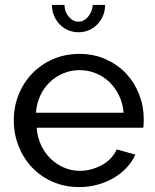

<svg xmlns="http://www.w3.org/2000/svg" viewBox="-20 -750 631 780"><path d="M302 10Q243 10 194 -11.5Q145 -33 110 -70Q75 -107 55.5 -156.5Q36 -206 36 -261Q36 -316 55.5 -365Q75 -414 110.5 -451Q146 -488 195 -509.5Q244 -531 303 -531Q362 -531 410.5 -509Q459 -487 493 -450.5Q527 -414 545.5 -366Q564 -318 564 -265Q564 -254 563.5 -245Q563 -236 562 -231H129Q132 -192 147 -160Q162 -128 186 -105Q210 -82 240.5 -69Q271 -56 305 -56Q329 -56 352 -62.5Q375 -69 395 -80Q415 -91 430.5 -107.5Q446 -124 454 -143L530 -122Q517 -93 494.5 -69Q472 -45 442.5 -27.5Q413 -10 377 0Q341 10 302 10ZM482 -292Q479 -330 463.5 -362Q448 -394 424 -417Q400 -440 369 -452.5Q338 -465 303 -465Q268 -465 237 -452Q206 -439 182 -416Q158 -393 143.5 -361.5Q129 -330 126 -292ZM299 -662Q321 -662 337.5 -681.5Q354 -701 357 -730H407Q407 -706 398.5 -686Q390 -666 375.5 -651Q361 -636 341.5 -627.5Q322 -619 299 -619Q276 -619 256.5 -627.5Q237 -636 222.5 -651Q208 -666 199.5 -686Q191 -706 191 -730H242Q242 -703 259 -682.5Q276 -662 299 -662Z"/></svg>

Font: Rising Sun
Style: Regular
Weight: 400
Designer: Matt McInerney, Pablo Impallari, Rodrigo Fuenzalida (Raleway font), Stephen Hutchings (Greek), Cristiano Sobral (main ch
Foundry: The Rising Sun Project Authors
Version: Version 4.327; ttfautohint (v1.8.4.7-5d5b-dirty)